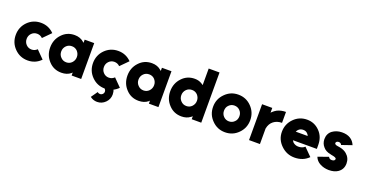

<svg xmlns="http://www.w3.org/2000/svg" viewBox="-40 -1502 4780 2515"><g transform="rotate(20 2350.5 -244.5)"><path d="M283 -512Q175 -512 99 -436Q24 -359 24 -250Q24 -141 99 -65Q175 12 283 12Q391 12 466 -65L360 -172Q328 -140 283 -140Q238 -140 207 -172Q176 -204 176 -250Q176 -296 207 -328Q238 -360 283 -360Q328 -360 360 -328L466 -435Q391 -512 283 -512Z M894 -500V-454Q892 -457 889 -460Q886 -463 883 -465Q831 -512 753 -512Q646 -512 576 -436Q504 -360 504 -250Q504 -140 576 -64Q646 12 753 12Q831 12 882 -30Q885 -33 888 -36Q891 -39 894 -42V0H1027V-500ZM768 -362Q814 -362 845 -330Q860 -313 868 -293.5Q876 -274 876 -250Q876 -227 868 -207Q860 -187 845 -171Q814 -138 768 -138Q721 -138 690 -171Q658 -203 658 -250Q658 -297 690 -330Q721 -362 768 -362Z M1427 -74 1336 0Q1353 4 1364 18Q1376 32 1376 50Q1376 71 1361 86Q1346 101 1324 101Q1305 101 1289 87Q1289 87 1273.5 109.5Q1258 132 1226 177Q1269 211 1324 211Q1390 211 1438 163Q1485 116 1485 50Q1485 -25 1427 -74ZM1360 -512Q1252 -512 1176 -436Q1101 -359 1101 -250Q1101 -141 1176 -65Q1252 12 1360 12Q1468 12 1543 -65L1437 -172Q1405 -140 1360 -140Q1315 -140 1284 -172Q1253 -204 1253 -250Q1253 -296 1284 -328Q1315 -360 1360 -360Q1405 -360 1437 -328L1543 -435Q1468 -512 1360 -512Z M1971 -500V-454Q1969 -457 1966 -460Q1963 -463 1960 -465Q1908 -512 1830 -512Q1723 -512 1653 -436Q1581 -360 1581 -250Q1581 -140 1653 -64Q1723 12 1830 12Q1908 12 1959 -30Q1962 -33 1965 -36Q1968 -39 1971 -42V0H2104V-500ZM1845 -362Q1891 -362 1922 -330Q1937 -313 1945 -293.5Q1953 -274 1953 -250Q1953 -227 1945 -207Q1937 -187 1922 -171Q1891 -138 1845 -138Q1798 -138 1767 -171Q1735 -203 1735 -250Q1735 -297 1767 -330Q1798 -362 1845 -362Z M2442 -362Q2395 -362 2364 -330Q2332 -297 2332 -250Q2332 -203 2364 -171Q2395 -138 2442 -138Q2488 -138 2519 -171Q2534 -187 2542 -207Q2550 -227 2550 -250Q2550 -274 2542 -293.5Q2534 -313 2519 -330Q2488 -362 2442 -362ZM2427 -512Q2484 -512 2526 -485Q2533 -481 2538.5 -477Q2544 -473 2550 -469V-700H2701V0H2568V-42Q2563 -37 2558 -32.5Q2553 -28 2547 -25Q2499 12 2427 12Q2320 12 2250 -64Q2178 -140 2178 -250Q2178 -360 2250 -436Q2320 -512 2427 -512Z M3034 -360Q3080 -360 3111 -328Q3142 -296 3142 -250Q3142 -227 3134.5 -207Q3127 -187 3111 -172Q3080 -140 3034 -140Q2989 -140 2958 -172Q2927 -204 2927 -250Q2927 -273 2934.5 -293Q2942 -313 2958 -328Q2989 -360 3034 -360ZM3034 -512Q2926 -512 2851 -435Q2775 -359 2775 -250Q2775 -141 2851 -65Q2926 12 3034 12Q3143 12 3218 -65Q3293 -141 3293 -250Q3293 -359 3218 -435Q3143 -512 3034 -512Z M3367 -500V0H3519V-217Q3533 -288 3581 -324Q3628 -360 3696 -360V-512Q3627 -512 3574 -485Q3546 -469 3523 -448Q3519 -444 3515.5 -440Q3512 -436 3509 -433V-500Z M4241 -195V-250Q4241 -363 4170 -436Q4097 -512 3993 -512Q3885 -512 3810 -436Q3734 -359 3734 -250Q3734 -142 3814 -65Q3893 12 4002 12Q4122 12 4198 -65L4091 -172Q4059 -140 4002 -140Q3967 -140 3939 -159Q3929 -165 3921.5 -174.5Q3914 -184 3908 -195ZM3990 -369Q4021 -369 4042 -352Q4061 -338 4071 -313H3904Q3914 -336 3933 -351Q3957 -369 3990 -369Z M4664 -401Q4642 -455 4597 -483Q4550 -513 4478 -512Q4402 -511 4346 -470Q4290 -427 4290 -350Q4291 -290 4328 -248Q4345 -226 4371.5 -211.5Q4398 -197 4432 -191Q4438 -189 4444.5 -187.5Q4451 -186 4458 -185Q4516 -175 4518 -156Q4518 -142 4507 -133Q4496 -124 4473 -124Q4440 -124 4427 -153L4283 -101Q4304 -46 4358 -18Q4412 11 4480 12Q4560 12 4608 -22Q4672 -67 4672 -148Q4672 -225 4613 -275Q4576 -306 4519 -317Q4514 -318 4506.5 -319.5Q4499 -321 4488 -322Q4444 -328 4442 -349Q4442 -361 4452 -370Q4463 -379 4481 -379Q4495 -379 4506 -372Q4517 -365 4522 -352Z"/></g></svg>

Font: Unageo
Style: ExtraBold
Weight: 800
Designer: Richard Sepsi
Foundry: Richard Sepsi
Version: Version 2.000